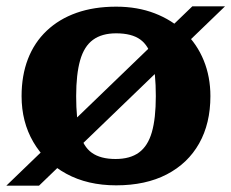

<svg xmlns="http://www.w3.org/2000/svg" viewBox="-31 -572 729 605"><path d="M-11 13 575 -552H678L92 13ZM209 -269Q209 -198 220 -154Q231 -110 258.5 -90.5Q286 -71 333 -71Q379 -71 407 -91.5Q435 -112 447.5 -155.5Q460 -199 460 -269Q460 -341 449 -384.5Q438 -428 411 -447.5Q384 -467 335 -467Q290 -467 262 -446.5Q234 -426 221.5 -382Q209 -338 209 -269ZM37 -269Q37 -334 57 -386Q77 -438 116 -475Q155 -512 210 -531.5Q265 -551 335 -551Q402 -551 456.5 -530Q511 -509 550.5 -471Q590 -433 611 -381.5Q632 -330 632 -269Q632 -183 596.5 -120Q561 -57 494.5 -22.5Q428 12 335 12Q245 12 178 -24.5Q111 -61 74 -124.5Q37 -188 37 -269Z"/></svg>

Font: Roboto Serif 20pt
Style: Bold
Weight: 700
Version: Version 1.008